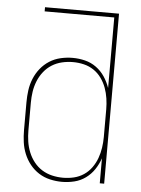

<svg xmlns="http://www.w3.org/2000/svg" viewBox="-53 -777 606 827"><g transform="rotate(5 250.0 -363.5)"><path d="M246 8Q220 8 194 2Q168 -4 146 -18Q124 -32 107.5 -52.5Q91 -73 81 -97.5Q71 -122 67.5 -148Q64 -174 64 -200V-320Q64 -346 67.5 -372Q71 -398 81 -422.5Q91 -447 107.5 -467.5Q124 -488 146 -502Q168 -516 194 -522Q220 -528 246 -528Q273 -528 299.5 -521.5Q326 -515 348 -499Q370 -483 385 -460.5Q400 -438 409 -412V-717H108V-735H428V0H409V-108Q400 -82 385 -59.5Q370 -37 348 -21Q326 -5 299.5 1.5Q273 8 246 8ZM249 -10Q273 -10 296 -15.5Q319 -21 338.5 -34Q358 -47 372 -66.5Q386 -86 394 -108Q402 -130 405.5 -153.5Q409 -177 409 -200V-320Q409 -343 405.5 -366.5Q402 -390 394 -412Q386 -434 372 -453.5Q358 -473 338.5 -486Q319 -499 296 -504.5Q273 -510 249 -510Q225 -510 201.5 -504.5Q178 -499 158 -486.5Q138 -474 123 -455Q108 -436 99 -413.5Q90 -391 86.5 -367.5Q83 -344 83 -320V-200Q83 -176 86.5 -152.5Q90 -129 99 -106.5Q108 -84 123 -65Q138 -46 158 -33.5Q178 -21 201.5 -15.5Q225 -10 249 -10Z"/></g></svg>

Font: Iosevka SS04 Thin
Style: Regular
Weight: 100
Monospace: yes
Designer: Belleve Invis
Foundry: Belleve Invis
Version: Version 19.0.0; ttfautohint (v1.8.4)